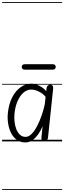

<svg xmlns="http://www.w3.org/2000/svg" viewBox="-25 -1349 612 1832"><path d="M218 10Q169.5 10 135.2 -14.8Q101 -39.5 80.5 -80.5Q60 -121.5 52.5 -171.2Q45 -221 50 -271Q59.5 -359 92 -421.5Q124.5 -484 172.8 -517.5Q221 -551 276.5 -551Q297 -551 323.2 -542Q349.5 -533 374.5 -516.8Q399.5 -500.5 416 -479L419 -506Q421 -524 431.5 -532.5Q442 -541 454.5 -541Q467 -541 475.8 -532Q484.5 -523 482 -502L433 -36.5Q431 -18 420.8 -9Q410.5 0 399 0Q385 0 376.5 -8.2Q368 -16.5 370 -35L381.5 -144.5Q364.5 -103.5 339.8 -68.2Q315 -33 284.2 -11.5Q253.5 10 218 10ZM113.5 -268Q109.5 -230 113.5 -190.5Q117.5 -151 130.2 -117.5Q143 -84 165.2 -63.5Q187.5 -43 219.5 -43Q249.5 -43 277.5 -71.8Q305.5 -100.5 329.8 -147.2Q354 -194 372.8 -248.8Q391.5 -303.5 402.5 -355L410 -425Q386.5 -454.5 347.2 -474.5Q308 -494.5 273.5 -494.5Q233 -494.5 199.2 -465.2Q165.5 -436 143 -385Q120.5 -334 113.5 -268ZM218 10Q169.5 10 135.2 -14.8Q101 -39.5 80.5 -80.5Q60 -121.5 52.5 -171.2Q45 -221 50 -271Q59.5 -359 92 -421.5Q124.5 -484 172.8 -517.5Q221 -551 276.5 -551Q297 -551 323.2 -542Q349.5 -533 374.5 -516.8Q399.5 -500.5 416 -479L419 -506Q421 -524 431.5 -532.5Q442 -541 454.5 -541Q467 -541 475.8 -532Q484.5 -523 482 -502L433 -36.5Q431 -18 420.8 -9Q410.5 0 399 0Q385 0 376.5 -8.2Q368 -16.5 370 -35L381.5 -144.5Q364.5 -103.5 339.8 -68.2Q315 -33 284.2 -11.5Q253.5 10 218 10ZM113.5 -268Q109.5 -230 113.5 -190.5Q117.5 -151 130.2 -117.5Q143 -84 165.2 -63.5Q187.5 -43 219.5 -43Q249.5 -43 277.5 -71.8Q305.5 -100.5 329.8 -147.2Q354 -194 372.8 -248.8Q391.5 -303.5 402.5 -355L410 -425Q386.5 -454.5 347.2 -474.5Q308 -494.5 273.5 -494.5Q233 -494.5 199.2 -465.2Q165.5 -436 143 -385Q120.5 -334 113.5 -268ZM215.5 -684Q197 -684 189.8 -691.8Q182.5 -699.5 182.5 -710.5Q182.5 -721.5 189.8 -729Q197 -736.5 215.5 -736.5H474Q492 -736.5 499.5 -729Q507 -721.5 507 -710.5Q507 -700 499.2 -692Q491.5 -684 474 -684ZM-5 455H567.5V463H-5ZM-5 -16H567.5V0H-5ZM-5 -549H567.5V-541H-5ZM-5 -1329H567.5V-1321H-5Z"/></svg>

Font: Edu SA Dotted Guide
Style: Regular
Weight: 400
Designer: Tina and Corey Anderson, Eben Sorkin, Mirko Velimirovic
Foundry: Google for Education
Version: Version 2.000